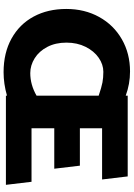

<svg xmlns="http://www.w3.org/2000/svg" viewBox="143 -876 746 1072"><g transform="rotate(90 516.0 -340.0)"><path d="M514 -6Q448 13 383 13Q275 13 195 -31.5Q115 -76 72.5 -155Q30 -234 30 -337Q30 -440 75 -521Q120 -602 199.5 -647.5Q279 -693 379 -693Q449 -693 514 -669V-680H965L982 -537H696V-413H905L922 -270H696V-143H995L1012 0H514ZM514 -171V-518Q467 -534 440.5 -539Q414 -544 381 -544Q340 -544 302.5 -518Q265 -492 241.5 -445Q218 -398 218 -338Q218 -277 242 -231Q266 -185 305.5 -160.5Q345 -136 388 -136Q453 -136 514 -171Z"/></g></svg>

Font: Catamaran
Style: Regular
Weight: 900
Designer: Pria Ravichandran
Version: Version 1.001;PS 001.000;hotconv 1.0.70;makeotf.lib2.5.58329